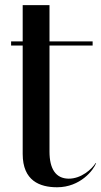

<svg xmlns="http://www.w3.org/2000/svg" viewBox="-20 -742 406 770"><path d="M178.5 -134V-559.5H351.5V-576H178.5V-721.5H71V-576H24.5V-559.5H71V-124.5C71 -17 139.5 9 209 9C302.5 9 355.5 -60.5 365.5 -88H363.5C348.5 -64 306 -25 255 -25.5C203.5 -26 178.5 -65 178.5 -134Z"/></svg>

Font: Beautique Display Thin
Style: Bold
Weight: 500
Designer: Nhat-Quang Ngo
Version: Version 1.100;Glyphs 3.2.3 (3260)